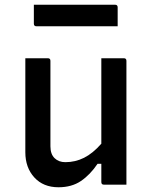

<svg xmlns="http://www.w3.org/2000/svg" viewBox="-20 -780 640 811"><path d="M182 -534Q193 -534 193 -523V-162Q193 -129 210.5 -112Q228 -95 256 -95Q298 -95 335 -113.5Q372 -132 408 -173V-534H503Q514 -534 514 -523V0H419Q408 0 408 -11V-88H392Q361 -42 322 -15.5Q283 11 227 11Q163 11 125 -30.5Q87 -72 87 -137V-534ZM123 -760H466Q477 -760 477 -749V-669H134Q123 -669 123 -680Z"/></svg>

Font: Recursive Mn Lnr St Med
Style: Regular
Weight: 500
Monospace: yes
Version: Version 1.079;hotconv 1.0.112;makeotfexe 2.5.65598; ttfautoh